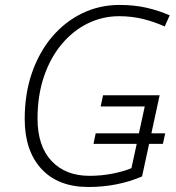

<svg xmlns="http://www.w3.org/2000/svg" viewBox="-20 -744 711 774"><path d="M336.9 9.8Q213.9 9.8 146.7 -63.5Q79.6 -136.7 79.6 -264.2Q79.6 -366.7 109.1 -451.2Q138.7 -535.6 190.9 -596.7Q243.2 -657.7 312.5 -690.9Q381.8 -724.1 461.4 -724.1Q521 -724.1 570.3 -712.9Q619.6 -701.7 664.1 -682.1L644 -637.2Q603.5 -655.8 557.4 -667.2Q511.2 -678.7 460.4 -678.7Q393.1 -678.7 333.5 -649.4Q273.9 -620.1 228.3 -565.4Q182.6 -510.7 157 -434.8Q131.3 -358.9 131.3 -266.1Q131.3 -155.3 187.7 -95.2Q244.1 -35.2 340.8 -35.2Q388.2 -35.2 432.9 -43.9Q477.5 -52.7 509.8 -65.9L531.2 -164.1H356.9L365.7 -206.5H540L563.5 -314.9H385.7L395.5 -359.9H623.5L590.3 -206.5H646L636.7 -164.1H581.1L552.7 -32.7Q453.1 9.8 336.9 9.8Z"/></svg>

Font: Open Sans Light
Style: Italic
Weight: 300
Italic angle: -12°
Designer: Monotype Design Team
Foundry: Monotype Imaging Inc.
Version: Version 3.003; ttfautohint (v1.8.4)